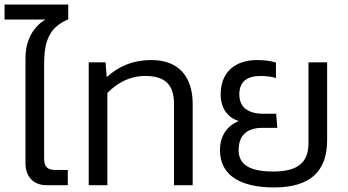

<svg xmlns="http://www.w3.org/2000/svg" viewBox="-25 -814 1528 844"><path d="M87 -557V-96C87 -39 121 0 179 0H273V-67H216C184 -67 169 -82 169 -116V-530C169 -637 193 -694 275 -729V-794H-5V-728H174C123 -696 87 -641 87 -557Z M822 0V-357C822 -481 756 -550 642 -550C555 -550 494 -520 444 -475L439 -540H365V0H447V-405C488 -448 544 -480 613 -480C699 -480 740 -444 740 -356V0Z M1120 -480C1145 -480 1170 -477 1188 -471V-539C1166 -546 1141 -550 1105 -550C1012 -550 945 -500 945 -399C945 -335 979 -296 1024 -282C972 -260 942 -216 942 -154C942 -41 1035 10 1180 10C1341 10 1413 -63 1413 -198V-540H1331V-184C1331 -97 1280 -60 1177 -60C1073 -60 1024 -90 1024 -154C1024 -217 1058 -252 1129 -252H1194L1189 -314H1132C1069 -314 1027 -340 1027 -399C1027 -455 1061 -480 1120 -480Z"/></svg>

Font: Kanit Light
Style: Regular
Weight: 300
Designer: Katatrad Team
Foundry: CadsonDemak
Version: Version 1.000;PS 001.000;hotconv 1.0.88;makeotf.lib2.5.64775